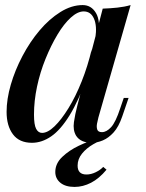

<svg xmlns="http://www.w3.org/2000/svg" viewBox="-20 -549 575 757"><path d="M146 -25Q168 -25 195 -51Q222 -77 250 -122.5Q278 -168 302 -228Q326 -288 342 -356L324 -247Q290 -152 254.5 -94.5Q219 -37 182 -11.5Q145 14 106 14Q56 14 31 -19.5Q6 -53 6 -108Q6 -158 22.5 -215Q39 -272 68.5 -328Q98 -384 136 -429Q174 -474 218 -501.5Q262 -529 306 -529Q340 -529 358.5 -497.5Q377 -466 367 -406L356 -400Q363 -447 350.5 -475.5Q338 -504 310 -504Q286 -504 259 -479.5Q232 -455 206.5 -412.5Q181 -370 159.5 -317Q138 -264 126 -207.5Q114 -151 114 -97Q114 -57 122.5 -41Q131 -25 146 -25ZM385 -515Q415 -516 443 -519Q471 -522 495 -529L368 -86Q365 -75 362.5 -61.5Q360 -48 363.5 -38Q367 -28 382 -28Q400 -28 418 -47.5Q436 -67 454 -122L468 -163H487L462 -90Q448 -49 428 -27Q408 -5 385.5 4.5Q363 14 342 14Q298 14 280 -14Q267 -36 271.5 -67.5Q276 -99 285 -133ZM400 -3Q375 4 348 19.5Q321 35 303.5 56.5Q286 78 286 104Q286 139 321 139Q339 139 357.5 130Q376 121 387 109L400 120Q371 155 339 171.5Q307 188 274 188Q238 188 218 171.5Q198 155 198 129Q198 96 225 70Q252 44 291 25.5Q330 7 366 -3Z"/></svg>

Font: Playfair Display Medium
Style: Italic
Weight: 500
Italic angle: -14°
Designer: Claus Eggers Sørensen
Foundry: Claus Eggers Sørensen
Version: Version 1.203